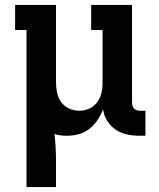

<svg xmlns="http://www.w3.org/2000/svg" viewBox="-20 -540 640 775"><path d="M87 215V-419H41V-520H206V-210Q206 -189 210 -167.5Q214 -146 226.5 -128.5Q239 -111 259 -102Q279 -93 300 -93Q321 -93 340 -101.5Q359 -110 371.5 -126.5Q384 -143 389 -163Q394 -183 394 -204V-419H348V-520H513V-125Q513 -118 515 -112Q517 -106 521.5 -101.5Q526 -97 532 -95Q538 -93 545 -93H567V8H545Q519 8 494 3Q469 -2 448 -16Q427 -30 413 -52Q399 -74 396 -99Q387 -76 373.5 -55.5Q360 -35 341 -20Q322 -5 298 1.5Q274 8 250 8Q237 8 224.5 6.5Q212 5 200 1Q203 28 204.5 54.5Q206 81 206 107V215Z"/></svg>

Font: Iosevka HT Extended
Style: Bold
Weight: 700
Width: 7
Monospace: yes
Designer: Belleve Invis
Foundry: Belleve Invis
Version: Version 32.3.0; ttfautohint (v1.8.4)